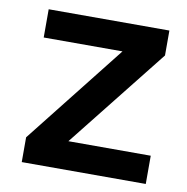

<svg xmlns="http://www.w3.org/2000/svg" viewBox="-66 -603 651 667"><g transform="rotate(10 259.5 -269.5)"><path d="M490.7 0V-99.6H200.2L479 -451.2V-539.1H53.2V-439.5H331.1L53.2 -87.4V0Z"/></g></svg>

Font: Winston SemiBold
Style: Regular
Weight: 600
Designer: Vernon Adams, Kim Jin-seong, David Berlow, Cristiano Sobral
Foundry: The Winston Project Authors
Version: Version 3.004